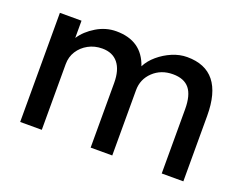

<svg xmlns="http://www.w3.org/2000/svg" viewBox="-89 -701 1099 868"><g transform="rotate(20 460.5 -267.0)"><path d="M70 0V-525H174V-442Q199 -480 244 -507Q289 -534 339 -534Q462 -534 499 -424Q514 -454 543.5 -479Q573 -504 608.5 -519Q644 -534 680 -534Q855 -534 855 -315V0H751V-309Q751 -376 725.5 -407.5Q700 -439 646 -439Q589 -439 551 -403Q513 -367 513 -314V0H409V-311Q409 -373 382.5 -406Q356 -439 306 -439Q269 -439 239 -422.5Q209 -406 191.5 -378.5Q174 -351 174 -316V0Z"/></g></svg>

Font: Readex Pro
Style: Regular
Weight: 400
Designer: Bonnie Shaver-Troup, Thomas Jockin
Foundry: Lexend
Version: Version 1.204; ttfautohint (v1.8.4.7-5d5b)